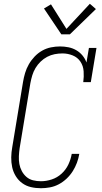

<svg xmlns="http://www.w3.org/2000/svg" viewBox="-20 -989 540 1017"><path d="M197 8Q169 8 143.5 2Q118 -4 97.5 -19Q77 -34 63.5 -56Q50 -78 44.5 -103.5Q39 -129 39.5 -156Q40 -183 45 -210L102 -555Q106 -579 113 -602.5Q120 -626 132.5 -648Q145 -670 163 -689Q181 -708 203 -720.5Q225 -733 249.5 -738Q274 -743 298 -743Q321 -743 343 -738.5Q365 -734 384 -723Q403 -712 417 -695Q431 -678 438 -658L451 -735H491L461 -554H421Q425 -583 423 -611.5Q421 -640 406 -662.5Q391 -685 365 -695.5Q339 -706 311 -706Q290 -706 269.5 -702Q249 -698 230 -688Q211 -678 195 -662.5Q179 -647 168 -628.5Q157 -610 151 -590Q145 -570 141 -549L84 -204Q81 -183 80 -161.5Q79 -140 82.5 -120.5Q86 -101 95.5 -83Q105 -65 120 -52Q135 -39 155 -34Q175 -29 197 -29Q225 -29 254 -38.5Q283 -48 306 -69Q329 -90 342 -117.5Q355 -145 360 -174H400Q396 -150 387.5 -127Q379 -104 365.5 -82.5Q352 -61 333 -43Q314 -25 291.5 -13Q269 -1 244.5 3.5Q220 8 197 8ZM305 -807 213 -944 250 -966 332 -836 456 -969 488 -941 350 -807Z"/></svg>

Font: Iosevka Slab XLtObl
Style: Regular
Weight: 200
Italic angle: -9°
Monospace: yes
Designer: Belleve Invis
Foundry: Belleve Invis
Version: Version 11.1.1; ttfautohint (v1.8.3)